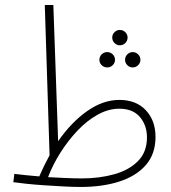

<svg xmlns="http://www.w3.org/2000/svg" viewBox="-20 -730 681 763"><path d="M300 13Q272 13 235 11Q198 9 159 6.5Q120 4 86.5 0.5Q53 -3 33 -6L37 -39Q76 -34 136 -29Q155 -73 177 -113L158 -710H192L211 -169Q264 -245 327 -289Q390 -333 454 -333Q521 -333 559.5 -292Q598 -251 598 -186Q598 -118 559.5 -74Q521 -30 454 -8.5Q387 13 300 13ZM454 -298Q411 -298 368.5 -274.5Q326 -251 288.5 -211.5Q251 -172 220.5 -124Q190 -76 171 -26Q208 -24 243 -22.5Q278 -21 306 -21Q375 -21 434 -37.5Q493 -54 528.5 -90Q564 -126 564 -184Q564 -232 536 -265Q508 -298 454 -298ZM456 -550Q444 -550 435 -559Q426 -568 426 -581Q426 -593 435 -602Q444 -611 456 -611Q469 -611 478 -602Q487 -593 487 -581Q487 -568 478 -559Q469 -550 456 -550ZM406 -462Q393 -462 384 -471Q375 -480 375 -492Q375 -505 384 -514Q393 -523 406 -523Q419 -523 428 -514Q437 -505 437 -492Q437 -480 428 -471Q419 -462 406 -462ZM507 -462Q495 -462 486 -471Q477 -480 477 -492Q477 -505 486 -514Q495 -523 507 -523Q520 -523 529 -514Q538 -505 538 -492Q538 -480 529 -471Q520 -462 507 -462Z"/></svg>

Font: Noto Sans Arabic ExtCond ExtLt
Style: Regular
Weight: 200
Width: 2
Designer: Monotype Design Team, Nadine Chahine, Nizar Qandah and Khaled Hosny
Foundry: Monotype Imaging Inc.
Version: Version 2.012; ttfautohint (v1.8.4.7-5d5b)